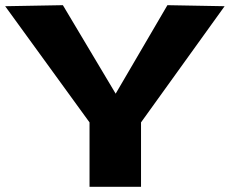

<svg xmlns="http://www.w3.org/2000/svg" viewBox="-21 -722 888 742"><path d="M325 0V-249L-1 -698L222 -702L426 -360L626 -702L847 -698L524 -249V0Z"/></svg>

Font: Georama Extended
Style: Bold
Weight: 700
Width: 7
Designer: Jean-Baptiste Levee
Foundry: Production Type
Version: Version 1.000